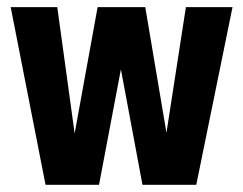

<svg xmlns="http://www.w3.org/2000/svg" viewBox="-20 -515 677 535"><path d="M498 -495.1H627.9L526.9 0H377L316.9 -321.8L255.9 0H106.9L9.8 -495.1H139.6L188 -143.1L252 -495.1H384.8L443.8 -145Z"/></svg>

Font: Akaash Gobhi
Style: Regular
Weight: 400
Designer: Kulbir Singh Thind, MD
Foundry: Punjab Online
Version: Version 1.200